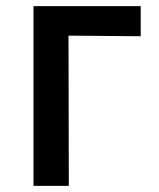

<svg xmlns="http://www.w3.org/2000/svg" viewBox="-20 -605 516 625"><path d="M89 0V-585H438V-487L203 -489L204 0Z"/></svg>

Font: Ruda
Style: Bold
Weight: 700
Designer: Mariela Monsalve and Angelina Sanchez
Foundry: Mariela Monsalve and Angelina Sanchez
Version: Version 2.000